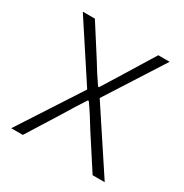

<svg xmlns="http://www.w3.org/2000/svg" viewBox="-120 -577 647 674"><g transform="rotate(30 203.5 -240.0)"><path d="M14 0 177 -251 27 -480H76L154 -358Q166 -338 178.5 -318.5Q191 -299 205 -279H209Q222 -299 233.5 -318.5Q245 -338 258 -358L333 -480H379L230 -247L393 0H344L259 -131Q245 -154 231 -176Q217 -198 202 -219H198Q184 -198 170.5 -176Q157 -154 143 -131L61 0Z"/></g></svg>

Font: TypoPRO Source Sans Pro
Style: Regular
Weight: 300
Designer: Paul D. Hunt
Foundry: Adobe Systems Incorporated
Version: Version 2.020;PS 2.000;hotconv 1.0.86;makeotf.lib2.5.63406